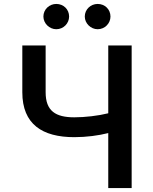

<svg xmlns="http://www.w3.org/2000/svg" viewBox="-20 -959 780 979"><path d="M93.8 -727.3V-488.6C93.8 -325.6 195.7 -259.6 358.7 -259.6C420.1 -259.6 482.2 -267.8 532 -280.5V0H651.3V-727.3H532V-381.4C480.8 -368.6 413.7 -360.8 358.7 -360.8C263.8 -360.8 212.7 -392.8 212.7 -488.6V-727.3ZM201.3 -874.6C201.3 -840.2 231.5 -810 267 -810C304 -810 332.4 -840.2 332.4 -874.6C332.4 -911.2 304 -938.9 267 -938.9C231.5 -938.9 201.3 -911.2 201.3 -874.6ZM412.3 -874.6C412.3 -840.2 442.5 -810 478 -810C514.9 -810 543.3 -840.2 543.3 -874.6C543.3 -911.2 514.9 -938.9 478 -938.9C442.5 -938.9 412.3 -911.2 412.3 -874.6Z"/></svg>

Font: Magic Ui Pro Semi Bold
Style: Regular
Weight: 600
Designer: Stefan Endress, Andreas Faust
Version: Version 1.000;FEAKit 1.0